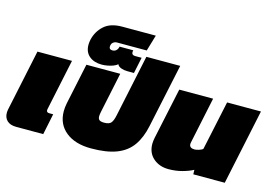

<svg xmlns="http://www.w3.org/2000/svg" viewBox="-110 -1087 1909 1326"><g transform="rotate(15 844.5 -424.0)"><path d="M86 0Q43 0 20.5 -21Q-2 -42 -2 -77Q-2 -89 1 -104L93 -540H340L263 -175Q262 -172 262 -167Q262 -150 282 -150H310L279 0Z M623 10Q508 10 441.5 -44Q375 -98 375 -190Q375 -217 381 -247L443 -540H685L625 -255Q623 -245 621.5 -236Q620 -227 620 -220Q620 -201 630 -193Q640 -185 665 -185Q700 -185 713.5 -201Q727 -217 735 -255L829 -700H1071L974 -244Q956 -158 916 -101.5Q876 -45 805 -17.5Q734 10 623 10Z M545 -568Q489 -568 455 -596.5Q421 -625 421 -677Q421 -685 422 -694Q423 -703 425 -713Q439 -775 484.5 -816.5Q530 -858 614 -858H854L820 -743H608Q591 -743 579 -732.5Q567 -722 567 -702Q567 -682 591 -682Q607 -682 617.5 -692Q628 -702 631 -716L632 -720H730L729 -716Q728 -712 728 -706Q728 -685 753 -685H799L775 -570H728Q704 -570 683 -577.5Q662 -585 655 -601Q646 -591 626.5 -583.5Q607 -576 585 -572Q563 -568 545 -568Z M1177 10Q1111 10 1067.5 -28Q1024 -66 1024 -131Q1024 -142 1025.5 -152.5Q1027 -163 1029 -174L1107 -540H1349L1280 -212Q1279 -208 1278.5 -204Q1278 -200 1278 -197Q1278 -168 1316 -168Q1327 -168 1346.5 -174Q1366 -180 1374 -188L1449 -540H1691L1577 0H1352L1351 -32Q1320 -15 1274 -2.5Q1228 10 1177 10Z"/></g></svg>

Font: Kanit Black
Style: Italic
Weight: 900
Italic angle: -12°
Designer: Katatrad Team
Foundry: CadsonDemak
Version: Version 2.000; ttfautohint (v1.8.3)